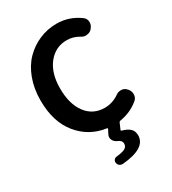

<svg xmlns="http://www.w3.org/2000/svg" viewBox="-239 -874 1133 1267"><g transform="rotate(-30 328.0 -240.5)"><path d="M507.8 -145.5Q524.4 -158.2 545.9 -158.2Q547.9 -158.2 549.8 -158.2Q573.2 -157.2 587.9 -139.6L591.8 -135.7Q607.4 -117.2 607.4 -93.8Q607.4 -67.4 587.9 -50.8Q525.4 1 444.3 13.7Q436.5 14.6 433.6 21.5L414.1 66.4Q411.1 73.2 418 75.2Q458 85.9 477.5 105Q497.1 124 497.1 156.2Q497.1 253.9 315.4 269.5Q313.5 269.5 312.5 269.5Q300.8 269.5 291 262.7Q280.3 253.9 278.3 240.2Q275.4 228.5 283.2 218.3Q291 208 303.7 207Q351.6 202.1 370.6 190.9Q389.6 179.7 389.6 157.2Q389.6 132.8 359.4 121.1Q338.9 112.3 329.1 93.8Q324.2 84 324.2 74.2Q324.2 65.4 328.1 55.7L345.7 21.5Q348.6 14.6 341.8 13.7Q214.8 -3.9 134.3 -102.5Q53.7 -201.2 53.7 -363.3Q53.7 -453.1 81.1 -526.9Q108.4 -600.6 155.8 -648.9Q203.1 -697.3 265.6 -724.1Q328.1 -751 398.4 -751Q492.2 -751 571.3 -693.4Q592.8 -677.7 592.8 -650.4Q592.8 -627.9 578.1 -611.3L574.2 -605.5Q559.6 -588.9 535.2 -586.9Q532.2 -585.9 529.3 -585.9Q508.8 -585.9 492.2 -597.7Q449.2 -623 401.4 -623Q315.4 -623 260.3 -554.2Q205.1 -485.4 205.1 -368.2Q205.1 -249 257.3 -179.7Q309.6 -110.4 398.4 -110.4Q457 -110.4 507.8 -145.5Z"/></g></svg>

Font: Gen Jyuu Gothic Bold
Style: Bold
Weight: 700
Designer: [Source Han Sans]
Ryoko NISHIZUKA  (kana & ideographs); Paul D. Hunt (Latin, Greek & Cyrillic); Wenlong ZHANG  (bopomofo
Version: Version 1.002.20150607